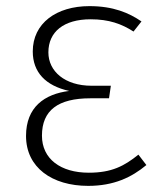

<svg xmlns="http://www.w3.org/2000/svg" viewBox="-20 -595 526 627"><path d="M272 -575C164 -575 87 -519 87 -427C87 -359 129 -315 206 -298C125 -288 65 -245 65 -151C65 -48 150 12 268 12C352 12 410 -16 458 -56L432 -90C386 -53 345 -31 270 -31C178 -31 117 -76 117 -152C117 -235 170 -274 275 -274H336L342 -315H279C192 -315 138 -362 138 -424C138 -491 188 -532 276 -532C336 -532 377 -517 416 -492L442 -525C401 -553 350 -575 272 -575Z"/></svg>

Font: Glow Sans SC Normal Light
Style: Regular
Weight: 300
Designer: Ryoko NISHIZUKA (kana, bopomofo & ideographs); Paul D. Hunt (Latin, Greek & Cyrillic); Sandoll Communications, Soo-young
Version: Version 0.93